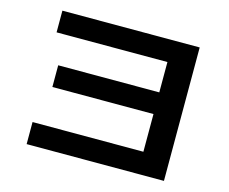

<svg xmlns="http://www.w3.org/2000/svg" viewBox="-101 -865 1203 1009"><g transform="rotate(15 500.0 -360.0)"><path d="M120 -723H867V3H120V-117H723V-322H173V-440H723V-605H120Z"/></g></svg>

Font: M PLUS 1p
Style: Bold
Weight: 700
Version: Version 1.062